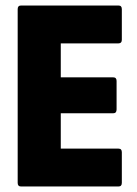

<svg xmlns="http://www.w3.org/2000/svg" viewBox="-20 -675 497 695"><path d="M56 0Q44 0 44 -13V-642Q44 -655 56 -655H409Q421 -655 421 -642V-531Q421 -518 409 -518H200V-395H390Q402 -395 402 -382V-279Q402 -265 390 -265H200V-137H409Q421 -137 421 -124V-13Q421 0 409 0Z"/></svg>

Font: Sofia Sans Condensed Black
Style: Regular
Weight: 900
Designer: Botio Nikoltchev, Ani Petrova
Foundry: lettersoup
Version: Version 4.101